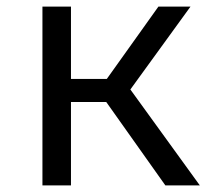

<svg xmlns="http://www.w3.org/2000/svg" viewBox="-20 -560 655 580"><path d="M194.4 0H108.2V-540H194.4V-321.5H302.6L458.5 -540H555.4L373.8 -289.7L583.6 0H479.5L301 -251.8H194.4Z"/></svg>

Font: Fira Code
Style: Regular
Weight: 400
Designer: Carrois Corporate, Edenspiekermann AG, Nikita Prokopov
Foundry: Carrois Corporate, Edenspiekermann AG, Nikita Prokopov
Version: Version 5.002